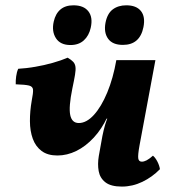

<svg xmlns="http://www.w3.org/2000/svg" viewBox="-20 -680 636 709"><path d="M430 9Q389.4 9 369.2 -6.8Q349 -22.6 344.4 -48.2Q339.8 -73.7 344.8 -103.7L358.2 -178.2Q362.7 -200.4 368.2 -219.4Q373.7 -238.3 379.6 -249.3H377.2Q356.1 -203.9 326.2 -171.7Q296.3 -139.5 262 -122.6Q227.6 -105.8 192.1 -105.8Q156 -105.8 133.8 -122.4Q111.6 -138.9 101.1 -167.5Q90.7 -196.1 90.5 -232.6Q90.3 -269.1 97.3 -309.3Q102.8 -336.7 102 -348.6Q101.2 -360.6 87.2 -364.1Q73.2 -367.6 38.1 -368.7Q37.6 -382.4 39.7 -398.1Q41.7 -413.8 47.3 -426Q75.9 -427.5 109.4 -433.2Q143 -438.9 174.7 -447.9Q206.5 -456.9 229.9 -467Q243.5 -459 250.3 -451.7Q257.1 -444.4 258.6 -433.5Q260.2 -422.6 257 -403.7Q253.9 -384.8 247.1 -352.9Q233.1 -284.2 239.4 -255Q245.6 -225.7 271 -225.7Q299.4 -225.7 326.8 -255.7Q354.1 -285.7 376 -338.3Q397.8 -390.9 409.6 -458H553.9L495.3 -143.5Q488.8 -107.6 490.5 -95.3Q492.3 -83 503.8 -83Q511.7 -83 521.3 -87.9Q530.9 -92.8 544.8 -105.1Q553.9 -97.5 561.2 -83.3Q568.6 -69 570.6 -55.3Q542.3 -26.2 505.8 -8.6Q469.2 9 430 9ZM361.8 -241.8V-259.8H399.3V-241.8ZM433.8 -514.2Q395.8 -514.2 379.4 -536.7Q362.9 -559.2 369.5 -595.6Q376.1 -630 396.3 -645.2Q416.5 -660.4 446.4 -660.4Q483.5 -660.4 500.4 -639.3Q517.3 -618.2 509.7 -579.8Q496.5 -514.2 433.8 -514.2ZM240.2 -513.7Q202.7 -513.7 186.5 -539Q170.3 -564.2 178.4 -600.2Q185 -629.6 203.2 -645Q221.4 -660.4 251.3 -660.4Q289.2 -660.4 306.4 -638.1Q323.7 -615.9 315 -577.3Q308.4 -548 289.5 -530.9Q270.6 -513.7 240.2 -513.7Z"/></svg>

Font: Vollkorn
Style: Italic
Weight: 400
Italic angle: -11°
Designer: Friedrich Althausen
Foundry: Friedrich Althausen
Version: Version 5.001